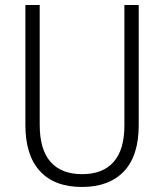

<svg xmlns="http://www.w3.org/2000/svg" viewBox="-20 -734 653 764"><path d="M532 -236Q532 -114 473 -52Q414 10 306 10Q197 10 139 -53Q81 -116 81 -237V-714H138V-238Q138 -139 181 -90Q224 -41 307 -41Q389 -41 432 -89.5Q475 -138 475 -235V-714H532Z"/></svg>

Font: Noto Sans UI NarrowLight
Style: Regular
Weight: 300
Width: 4
Designer: Monotype Design Team
Foundry: Monotype Imaging Inc.
Version: Version 1.001